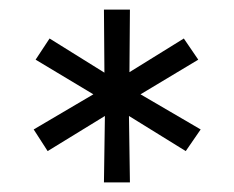

<svg xmlns="http://www.w3.org/2000/svg" viewBox="-20 -720 486 399"><path d="M196 -341 198 -479 79 -406 50 -451 174 -524 54 -596 83 -640 197 -569 196 -700H250L249 -570L362 -640L392 -596L272 -524L397 -451L366 -406L248 -479L250 -341Z"/></svg>

Font: Red Hat Display Variable
Style: Regular
Weight: 400
Designer: Pentagram, MCKL
Foundry: Pentagram, MCKL
Version: Version 1.021